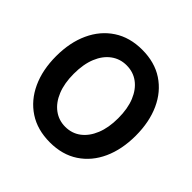

<svg xmlns="http://www.w3.org/2000/svg" viewBox="-182 -881 1062 1062"><g transform="rotate(45 349.0 -350.0)"><path d="M350 12Q252 12 182 -34Q112 -80 74.5 -161.5Q37 -243 37 -350Q37 -457 74.5 -538.5Q112 -620 182 -666Q252 -712 349 -712Q447 -712 516.5 -666Q586 -620 623 -538.5Q660 -457 660 -350Q660 -243 623 -161.5Q586 -80 516.5 -34Q447 12 350 12ZM349 -109Q401 -109 440 -138.5Q479 -168 501 -222Q523 -276 523 -350Q523 -425 501 -478.5Q479 -532 440 -561Q401 -590 349 -590Q298 -590 258.5 -561Q219 -532 197 -478.5Q175 -425 175 -350Q175 -276 197 -222Q219 -168 258.5 -138.5Q298 -109 349 -109Z"/></g></svg>

Font: DM Sans 36pt
Style: Bold
Weight: 700
Version: Version 4.004;gftools[0.9.30]